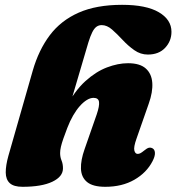

<svg xmlns="http://www.w3.org/2000/svg" viewBox="-20 -740 713 776"><path d="M252 -223Q262.5 -250.5 275.5 -273Q288.5 -295.5 302.5 -311.2Q316.5 -327 330.8 -335.8Q345 -344.5 358 -344.5Q378 -344.5 380.2 -328.2Q382.5 -312 371 -278L322 -137.5Q306 -92.5 307.2 -58Q308.5 -23.5 332 -4.2Q355.5 15 405.5 15Q473.5 15 523 -13.5Q572.5 -42 596.5 -88.5Q607 -109 606.2 -122.2Q605.5 -135.5 596.5 -140.5Q589 -144.5 581.5 -142.8Q574 -141 562 -131Q553.5 -124 547.8 -121Q542 -118 536.5 -118Q526.5 -118 523 -131.5Q519.5 -145 531.5 -179L581 -320.5Q598 -368 595.5 -405Q593 -442 569.2 -463.2Q545.5 -484.5 497.5 -484.5Q457 -484.5 412.2 -467.5Q367.5 -450.5 324.8 -411.8Q282 -373 246.5 -305.5L258.5 -301.5L337 -568Q345 -594 352.8 -609.5Q360.5 -625 369.8 -631.8Q379 -638.5 391 -638.5Q412.5 -638.5 433 -620.5Q453.5 -602.5 475.5 -578.8Q497.5 -555 522.8 -537.2Q548 -519.5 577.5 -519.5Q622 -519.5 647.5 -546.8Q673 -574 673 -611.5Q673 -660.5 622 -690.5Q571 -720.5 473.5 -720.5Q369.5 -720.5 297.8 -688.8Q226 -657 181.2 -597.5Q136.5 -538 112.5 -455L14 -110.5Q3 -71 3.2 -42.8Q3.5 -14.5 19.5 0.2Q35.5 15 71 15Q148.5 15 191.5 -5.5Q234.5 -26 234.5 -59.5Q234.5 -77.5 228.8 -91.2Q223 -105 223 -121.5Q223 -132.5 226.2 -146.8Q229.5 -161 236.2 -180.2Q243 -199.5 252 -223Z"/></svg>

Font: Fraunces Black
Style: Italic
Weight: 900
Italic angle: -16°
Version: Version 1.000;[b76b70a41]